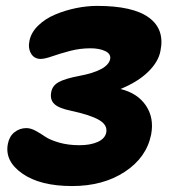

<svg xmlns="http://www.w3.org/2000/svg" viewBox="-20 -581 594 652"><path d="M225.1 50.8Q116.2 50.8 55.7 8.3Q-4.9 -34.2 6.8 -92.8Q11.7 -118.2 29.3 -132.1Q46.9 -146 69.8 -146Q84 -146 100.8 -137Q117.7 -127.9 133.5 -116.9Q149.4 -106 180.4 -96.9Q211.4 -87.9 250 -87.9Q286.6 -87.9 311.5 -98.9Q336.4 -109.9 340.8 -130.9Q345.7 -156.2 316.9 -173.3Q288.1 -190.4 220.2 -205.1Q179.7 -213.4 164.6 -227.8Q149.4 -242.2 153.8 -267.1Q157.2 -289.6 178.7 -301.8Q200.2 -314 249 -323.2Q345.2 -341.3 354 -379.9Q357.4 -397.9 337.4 -407.5Q317.4 -417 287.1 -417Q251.5 -417 217.3 -408Q183.1 -398.9 157.5 -389.9Q131.8 -380.9 118.2 -380.9Q96.2 -380.9 85.4 -399.2Q74.7 -417.5 80.1 -442.9Q85.9 -471.2 109.9 -494.4Q133.8 -517.6 167.5 -531.7Q201.2 -545.9 238.3 -553.5Q275.4 -561 310.1 -561Q431.6 -561 485.8 -521.2Q540 -481.4 524.9 -408.2Q518.1 -371.1 482.9 -336.9Q447.8 -302.7 389.2 -278.8Q447.3 -264.6 475.6 -222.4Q503.9 -180.2 493.2 -124Q477.5 -45.9 403.8 2.4Q330.1 50.8 225.1 50.8Z"/></svg>

Font: Shantell Sans Irregular
Style: Bold Italic
Weight: 700
Italic angle: -11.31°
Designer: Stephen Nixon, Anya Danilova, Shantell Martin
Foundry: Arrow Type
Version: Version 1.006;[9816181b4]